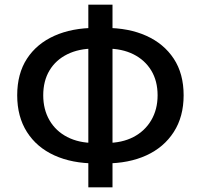

<svg xmlns="http://www.w3.org/2000/svg" viewBox="-20 -781 864 826"><path d="M391 -78Q290 -78 214 -112.5Q138 -147 96 -213Q54 -279 54 -371Q54 -464 96 -528.5Q138 -593 214 -627Q290 -661 391 -661H433Q534 -661 609.5 -627Q685 -593 727.5 -528.5Q770 -464 770 -371Q770 -279 727.5 -213Q685 -147 609.5 -112.5Q534 -78 433 -78ZM385 -166H438Q505 -166 554 -191.5Q603 -217 630.5 -263.5Q658 -310 658 -371Q658 -433 630.5 -478Q603 -523 554 -547.5Q505 -572 438 -572H385Q319 -572 269.5 -547.5Q220 -523 193 -478Q166 -433 166 -371Q166 -310 193 -263.5Q220 -217 269.5 -191.5Q319 -166 385 -166ZM360 25V-761H464V25Z"/></svg>

Font: Noto Sans KR Medium
Style: Regular
Weight: 500
Designer: Ryoko NISHIZUKA  (kana, bopomofo & ideographs); Paul D. Hunt (Latin, Greek & Cyrillic); Sandoll Communications , Soo-you
Foundry: Adobe
Version: Version 2.004-H2;hotconv 1.0.118;makeotfexe 2.5.65603